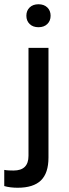

<svg xmlns="http://www.w3.org/2000/svg" viewBox="-59 -695 323 903"><path d="M122 -567Q96 -567 80.5 -582Q65 -597 65 -621Q65 -645 80.5 -660Q96 -675 122 -675Q148 -675 163.5 -660Q179 -645 179 -621Q179 -597 163.5 -582Q148 -567 122 -567ZM24 188Q7 188 -9.5 186Q-26 184 -39 180V104Q-29 106 -17.5 106.5Q-6 107 5 107Q75 107 75 38V-470H169V46Q169 119 133.5 153.5Q98 188 24 188Z"/></svg>

Font: Gantari Medium
Style: Regular
Weight: 500
Designer: Anugrah Pasau
Foundry: Lafontype
Version: Version 1.000; ttfautohint (v1.8.4.7-5d5b)